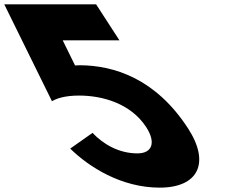

<svg xmlns="http://www.w3.org/2000/svg" viewBox="-410 -845 1071 880"><path d="M-88.2 -164C-2.8 -80 145.7 15 321.7 15C498.7 15 554.5 -98 452.2 -256C303.9 -485 113 -545 -43.7 -546C-51.7 -546 -59 -545 -66 -545L-122.5 -660H137.5L30.6 -825H-390.4L-171.8 -381C-153.9 -392 -116.6 -407 -47.6 -407C59.4 -407 189.7 -371 260.3 -262C305.6 -192 288 -142 220 -142C134 -142 62.2 -185 14.1 -236Z"/></svg>

Font: Hussar
Style: BdOpOblSeven
Weight: 700
Foundry: Cannot Into Space Fonts
Version: Version 2.00